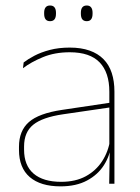

<svg xmlns="http://www.w3.org/2000/svg" viewBox="-20 -668 509 698"><path d="M377 0 379 -128 377.5 -131.5V-292V-334.5Q377.5 -404.5 342.2 -441.2Q307 -478 233.5 -478Q179 -478 136 -460.2Q93 -442.5 63.5 -420L66 -441Q81.5 -453 105.2 -465.5Q129 -478 161.2 -486.5Q193.5 -495 233.5 -495Q275 -495 305.5 -484.2Q336 -473.5 356.2 -453Q376.5 -432.5 386.2 -402.8Q396 -373 396 -335V0ZM200 9.5Q127.5 9.5 88.2 -24.2Q49 -58 49 -123V-134.5Q49 -192.5 85 -224.2Q121 -256 205.5 -268.5L386.5 -295.5L387 -278.5L209 -252.5Q134 -241.5 100.8 -214.5Q67.5 -187.5 67.5 -135.5V-124Q67.5 -66.5 102.2 -36.8Q137 -7 202.5 -7Q254.5 -7 291.8 -27.2Q329 -47.5 351.5 -82.2Q374 -117 380.5 -160.5L390 -142H384Q380 -102.5 358 -67.8Q336 -33 296.5 -11.8Q257 9.5 200 9.5ZM162 -591Q151 -591 145.8 -597.8Q140.5 -604.5 140.5 -618.5V-621.5Q140.5 -634.5 145.8 -641.2Q151 -648 162 -648Q173 -648 178.2 -641.2Q183.5 -634.5 183.5 -621.5V-618.5Q183.5 -604.5 178.2 -597.8Q173 -591 162 -591ZM295.5 -591Q284.5 -591 279.2 -597.8Q274 -604.5 274 -618.5V-621.5Q274 -634.5 279.2 -641.2Q284.5 -648 295.5 -648Q306 -648 311.2 -641.2Q316.5 -634.5 316.5 -621.5V-618.5Q316.5 -604.5 311.2 -597.8Q306 -591 295.5 -591Z"/></svg>

Font: Anek Telugu Medium Thin
Style: Regular
Weight: 250
Version: Version 1.003